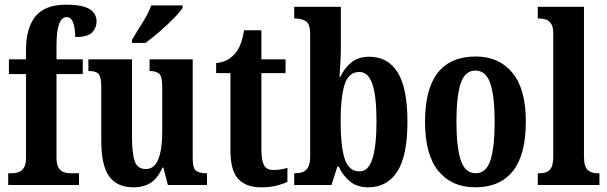

<svg xmlns="http://www.w3.org/2000/svg" viewBox="-20 -789 2591 819"><path d="M15 0V-50H34Q45 -50 58.5 -54.5Q72 -59 81.5 -73Q91 -87 91 -116V-473H18V-536H91V-577Q91 -669 131 -719Q171 -769 262 -769Q315 -769 343 -759Q371 -749 381.5 -732.5Q392 -716 392 -698Q392 -671 373.5 -651Q355 -631 301 -631Q301 -649 298 -668.5Q295 -688 287.5 -702Q280 -716 265 -716Q243 -716 232 -686.5Q221 -657 221 -593V-536H333V-473H221V-116Q221 -87 230 -73Q239 -59 252 -54.5Q265 -50 278 -50H317V0Z M550 10Q478 10 445 -37.5Q412 -85 412 -187V-417Q412 -460 401 -473Q390 -486 360 -486H357V-536H543V-208Q543 -136 554.5 -102Q566 -68 602 -68Q639 -68 655.5 -110.5Q672 -153 672 -224V-420Q672 -465 658 -475.5Q644 -486 621 -486H618V-536H802V-114Q802 -70 817 -60Q832 -50 856 -50H863V0H696L677 -74H673Q653 -29 623 -9.5Q593 10 550 10ZM543 -619Q563 -653 588 -692.5Q613 -732 625 -766H759V-756Q749 -739 721.5 -711Q694 -683 661 -654.5Q628 -626 601 -606H543Z M1092 10Q1031 10 997 -25Q963 -60 963 -147V-477H902V-520Q933 -523 953 -535.5Q973 -548 985 -563Q997 -578 1006 -600.5Q1015 -623 1021 -660H1095V-536H1198V-477H1095V-155Q1095 -107 1105.5 -85.5Q1116 -64 1146 -64Q1178 -64 1206 -73V-13Q1192 -6 1163 2Q1134 10 1092 10Z M1551 10Q1504 10 1473.5 -14.5Q1443 -39 1425 -78H1419L1394 0H1235V-50H1241Q1256 -50 1270 -54.5Q1284 -59 1293.5 -74.5Q1303 -90 1303 -121V-643Q1303 -687 1284.5 -698.5Q1266 -710 1240 -710H1235V-760H1434V-585Q1434 -558 1432 -521Q1430 -484 1428 -461H1432Q1449 -499 1479 -523Q1509 -547 1556 -547Q1634 -547 1676 -480.5Q1718 -414 1718 -270Q1718 -124 1674.5 -57Q1631 10 1551 10ZM1514 -58Q1552 -58 1569 -113Q1586 -168 1586 -272Q1586 -378 1568.5 -430Q1551 -482 1513 -482Q1467 -482 1450 -428.5Q1433 -375 1433 -271Q1433 -167 1450 -112.5Q1467 -58 1514 -58Z M2007 10Q1907 10 1850 -59.5Q1793 -129 1793 -270Q1793 -548 2010 -548Q2108 -548 2165.5 -479Q2223 -410 2223 -270Q2223 -129 2168 -59.5Q2113 10 2007 10ZM2009 -50Q2054 -50 2072 -105.5Q2090 -161 2090 -270Q2090 -378 2071.5 -433Q2053 -488 2008 -488Q1963 -488 1945 -433Q1927 -378 1927 -270Q1927 -161 1945.5 -105.5Q1964 -50 2009 -50Z M2274 0V-50H2284Q2309 -50 2324.5 -64Q2340 -78 2340 -122V-648Q2340 -675 2330.5 -688.5Q2321 -702 2307.5 -706Q2294 -710 2284 -710H2274V-760H2471V-122Q2471 -78 2487 -64Q2503 -50 2528 -50H2537V0Z"/></svg>

Font: Noto Serif Ethiopic ExtraCondensed
Style: Bold
Weight: 700
Width: 2
Designer: Monotype Design Team
Foundry: Monotype Imaging Inc.
Version: Version 2.102; ttfautohint (v1.8.4.7-5d5b)